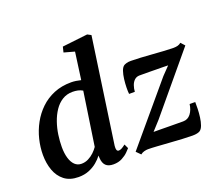

<svg xmlns="http://www.w3.org/2000/svg" viewBox="-134 -1009 1383 1211"><g transform="rotate(-20 558.0 -403.0)"><path d="M480 -97.5Q478 -79.5 481.5 -70Q485 -60.5 495 -60.5Q503.5 -60.5 514 -65.8Q524.5 -71 541 -84L554.5 -55Q549 -48.5 533.5 -32.8Q518 -17 492.8 -3.5Q467.5 10 434 10Q400 10 383 -6.8Q366 -23.5 364 -57.5L363 -74.5Q348.5 -54.5 325.2 -35Q302 -15.5 270.8 -2.8Q239.5 10 200.5 10Q142 10 105.5 -18.5Q69 -47 52 -94.2Q35 -141.5 35 -198Q35 -250 48 -302.8Q61 -355.5 87 -403Q113 -450.5 151.8 -487.8Q190.5 -525 242.2 -546.5Q294 -568 358.5 -568Q373.5 -568 390.8 -565.5Q408 -563 423.5 -559L448.5 -741.5L378 -761L387 -797.5L557 -817L581.5 -804ZM413 -492.5Q399 -501 381.8 -504.8Q364.5 -508.5 346.5 -508.5Q307 -508.5 276.8 -489.5Q246.5 -470.5 225 -438.5Q203.5 -406.5 189.8 -366.8Q176 -327 170 -284.8Q164 -242.5 164 -204Q164 -161.5 173.5 -129.5Q183 -97.5 201.2 -80Q219.5 -62.5 245.5 -62.5Q270.5 -62.5 292.2 -73.5Q314 -84.5 331.2 -101Q348.5 -117.5 359.5 -134ZM970.5 -459Q957 -459.5 936.2 -459.8Q915.5 -460 891.5 -460.2Q867.5 -460.5 844.8 -460.8Q822 -461 803.8 -461Q785.5 -461 776.5 -461Q757.5 -460 744.5 -447.8Q731.5 -435.5 724.5 -416Q717.5 -396.5 716 -374H677.5Q675.5 -391 676 -417.5Q676.5 -444 680 -472.8Q683.5 -501.5 691.2 -524.2Q699 -547 712 -555.5Q718 -559 729.2 -562.5Q740.5 -566 759 -566Q786 -566 824.2 -563.8Q862.5 -561.5 903.5 -558.5Q944.5 -555.5 980.8 -553.2Q1017 -551 1040 -551Q1055.5 -551 1068.2 -554.2Q1081 -557.5 1091.5 -566.5L1115.5 -540L796.5 -157.5L740.5 -96Q760.5 -96 786.8 -95.8Q813 -95.5 841 -95.2Q869 -95 894.5 -94.8Q920 -94.5 939 -94.5Q970.5 -94.5 990 -119.8Q1009.5 -145 1014.5 -183.5H1052Q1052.5 -164.5 1051.8 -137Q1051 -109.5 1047.2 -81.5Q1043.5 -53.5 1035.5 -31.2Q1027.5 -9 1014 0Q1008 4 995.2 7Q982.5 10 964 10Q936 10 895.5 7.8Q855 5.5 811.5 2.5Q768 -0.5 730.5 -3Q693 -5.5 670 -5.5Q658.5 -5.5 644.2 -1.8Q630 2 619.5 11L591.5 -17L919 -405.5Z"/></g></svg>

Font: Merriweather SemiBold
Style: Italic
Weight: 600
Italic angle: -7.8°
Version: Version 2.101